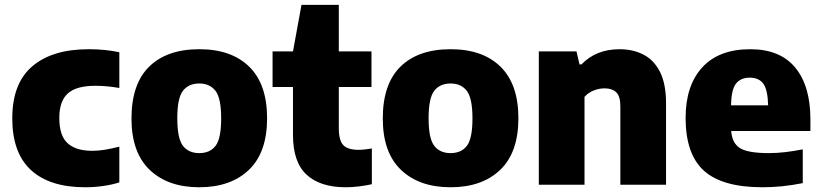

<svg xmlns="http://www.w3.org/2000/svg" viewBox="-20 -760 3380 790"><path d="M330 10.5Q184.5 10.5 107.5 -60.2Q30.5 -131 30.5 -273Q30.5 -417 112.8 -487.2Q195 -557.5 345 -557.5Q414 -557.5 471 -545V-398Q445 -402.5 421 -404.8Q397 -407 372 -407Q294 -407 259 -375.5Q224 -344 224 -274.5Q224 -202 258 -170.8Q292 -139.5 359.5 -139.5Q385.5 -139.5 411.2 -143.8Q437 -148 471 -156.5V-9.5Q441.5 0 405 5.2Q368.5 10.5 330 10.5Z M800 10.5Q671 10.5 596 -61Q521 -132.5 521 -272.5Q521 -414.5 594 -486Q667 -557.5 800 -557.5Q932.5 -557.5 1005.8 -485.2Q1079 -413 1079 -273.5Q1079 -132.5 1004 -61Q929 10.5 800 10.5ZM800 -130Q844 -130 867 -160Q890 -190 890 -272.5Q890 -356.5 866.5 -386.5Q843 -416.5 800 -416.5Q756.5 -416.5 733 -386.8Q709.5 -357 709.5 -273.5Q709.5 -190 732.8 -160Q756 -130 800 -130Z M1402.5 10.5Q1297.5 10.5 1241.5 -41.2Q1185.5 -93 1185.5 -204.5V-402H1101.5V-548.5H1185.5L1220.5 -740H1374V-548.5H1508.5V-402H1374V-234Q1374 -182 1392.5 -162.8Q1411 -143.5 1455.5 -143.5Q1467.5 -143.5 1480.5 -145Q1493.5 -146.5 1510 -149V-2Q1488 3 1458.8 6.8Q1429.5 10.5 1402.5 10.5Z M1834 10.5Q1705 10.5 1630 -61Q1555 -132.5 1555 -272.5Q1555 -414.5 1628 -486Q1701 -557.5 1834 -557.5Q1966.5 -557.5 2039.8 -485.2Q2113 -413 2113 -273.5Q2113 -132.5 2038 -61Q1963 10.5 1834 10.5ZM1834 -130Q1878 -130 1901 -160Q1924 -190 1924 -272.5Q1924 -356.5 1900.5 -386.5Q1877 -416.5 1834 -416.5Q1790.5 -416.5 1767 -386.8Q1743.5 -357 1743.5 -273.5Q1743.5 -190 1766.8 -160Q1790 -130 1834 -130Z M2197 0V-548.5H2352L2364.5 -495H2372.5Q2432.5 -557.5 2529.5 -557.5Q2584.5 -557.5 2627.8 -535.2Q2671 -513 2695.8 -463.8Q2720.5 -414.5 2720.5 -334.5V0H2532.5V-322.5Q2532.5 -364.5 2515.2 -380.5Q2498 -396.5 2468 -396.5Q2445 -396.5 2422.5 -387.5Q2400 -378.5 2385 -361.5V0Z M3117 10.5Q2952 10.5 2876.5 -57.5Q2801 -125.5 2801 -275Q2801 -408 2869.5 -482.8Q2938 -557.5 3067 -557.5Q3189.5 -557.5 3252 -482Q3314.5 -406.5 3314.5 -268.5V-221H2988.5Q2992.5 -170.5 3025.2 -150.2Q3058 -130 3144 -130Q3176.5 -130 3212.2 -134.2Q3248 -138.5 3283 -145.5V-6.5Q3237.5 2.5 3197 6.5Q3156.5 10.5 3117 10.5ZM3065 -440.5Q3027.5 -440.5 3008.2 -415.8Q2989 -391 2988 -326.5H3140.5Q3139 -390.5 3120.8 -415.5Q3102.5 -440.5 3065 -440.5Z"/></svg>

Font: Encode Sans XBd
Style: Regular
Weight: 800
Designer: Multiple Designers
Foundry: Impallari Type
Version: Version 3.002; ttfautohint (v1.8.3) -l 8 -r 50 -G 200 -x 14 